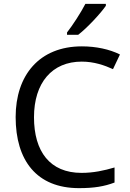

<svg xmlns="http://www.w3.org/2000/svg" viewBox="-20 -964 672 994"><path d="M528 -934V-944H422C399 -899 356 -833 327 -796V-784H385C432 -820 503 -897 528 -934ZM403 -645C467 -645 521 -626 565 -606L601 -682C547 -709 477 -724 404 -724C183 -724 61 -574 61 -358C61 -133 170 10 389 10C468 10 520 1 573 -19V-97C519 -81 464 -69 402 -69C238 -69 156 -180 156 -357C156 -536 250 -645 403 -645Z"/></svg>

Font: Noto Sans Caucasian Albanian
Style: Regular
Weight: 400
Designer: Monotype Design Team
Foundry: Monotype Imaging Inc.
Version: Version 2.005